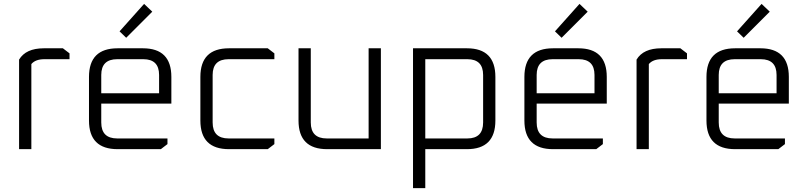

<svg xmlns="http://www.w3.org/2000/svg" viewBox="-20 -766 4146 986"><path d="M78 0V-460Q113 -518 205 -518H303L337 -492V-462H208Q162 -462 141 -437V0Z M437 -147V-371Q437 -518 584 -518H714Q860 -518 860 -371V-234H500V-137Q500 -55 582 -55H840V-26L806 0H584Q437 0 437 -147ZM500 -287H797V-381Q797 -462 716 -462H582Q500 -462 500 -381ZM594 -605 720 -746 762 -706 628 -572Z M1009 -147V-371Q1009 -518 1156 -518H1355L1389 -492V-462H1154Q1072 -462 1072 -381V-137Q1072 -55 1154 -55H1389V-26L1355 0H1156Q1009 0 1009 -147Z M1513 -147V-518H1576V-137Q1576 -55 1658 -55H1873V-518H1936V0H1660Q1513 0 1513 -147Z M2101 200V-518H2378Q2524 -518 2524 -371V-147Q2524 0 2378 0H2164V200ZM2164 -55H2380Q2461 -55 2461 -137V-381Q2461 -462 2380 -462H2164Z M2673 -147V-371Q2673 -518 2820 -518H2950Q3096 -518 3096 -371V-234H2736V-137Q2736 -55 2818 -55H3076V-26L3042 0H2820Q2673 0 2673 -147ZM2736 -287H3033V-381Q3033 -462 2952 -462H2818Q2736 -462 2736 -381ZM2830 -605 2956 -746 2998 -706 2864 -572Z M3249 0V-460Q3284 -518 3376 -518H3474L3508 -492V-462H3379Q3333 -462 3312 -437V0Z M3608 -147V-371Q3608 -518 3755 -518H3885Q4031 -518 4031 -371V-234H3671V-137Q3671 -55 3753 -55H4011V-26L3977 0H3755Q3608 0 3608 -147ZM3671 -287H3968V-381Q3968 -462 3887 -462H3753Q3671 -462 3671 -381ZM3765 -605 3891 -746 3933 -706 3799 -572Z"/></svg>

Font: Oxanium ExtraLight Light
Style: Regular
Weight: 300
Version: Version 2.000